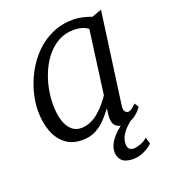

<svg xmlns="http://www.w3.org/2000/svg" viewBox="-137 -668 843 953"><g transform="rotate(-20 284.0 -191.5)"><path d="M440 -86Q436.5 -61.5 444 -52.8Q451.5 -44 459 -44Q469 -44 479 -51.2Q489 -58.5 503 -72L517 -50Q513.5 -44 500 -29.5Q486.5 -15 465.2 -2.5Q444 10 418 10Q391 10 375 -5Q359 -20 361 -56L366 -97Q347.5 -72 324.5 -47.2Q301.5 -22.5 270.8 -6.2Q240 10 199 10Q146 10 110.8 -17.2Q75.5 -44.5 57.8 -92Q40 -139.5 40 -200Q40 -246 53.2 -297Q66.5 -348 92.5 -396Q118.5 -444 157 -483Q195.5 -522 246.5 -545Q297.5 -568 360.5 -568Q381 -568 407 -562.2Q433 -556.5 454 -548L506 -567ZM419 -497Q403.5 -508.5 384.5 -513.8Q365.5 -519 344.5 -519Q301.5 -519 266.2 -500.8Q231 -482.5 204 -451Q177 -419.5 158.5 -379Q140 -338.5 130.5 -293.8Q121 -249 121 -205Q121 -153 132.8 -118Q144.5 -83 165 -65.5Q185.5 -48 212 -48Q241 -48 265.5 -59.2Q290 -70.5 310.2 -88.2Q330.5 -106 346.5 -125.5Q362.5 -145 374 -162ZM401.5 185Q360.5 184 343.8 165.5Q327 147 327 120.5Q327 101 336.2 81.8Q345.5 62.5 361.5 44.2Q377.5 26 398.5 10.2Q419.5 -5.5 443 -17.5L464.5 -33.5L474 -13Q453.5 2.5 434.8 20.2Q416 38 404.2 58.5Q392.5 79 392.5 103Q392.5 118.5 400.2 127.5Q408 136.5 425 136.5Q439 136.5 460.8 128.5Q482.5 120.5 497.5 106L507.5 140.5Q492.5 157 462.5 171.2Q432.5 185.5 401.5 185Z"/></g></svg>

Font: Merriweather Light
Style: Italic
Weight: 300
Italic angle: -7.8°
Designer: Eben Sorkin
Foundry: Eben Sorkin
Version: Version 2.101